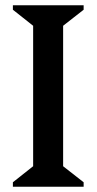

<svg xmlns="http://www.w3.org/2000/svg" viewBox="-20 -710 367 730"><path d="M29 0V-17L106 -78V-612L29 -673V-690H298V-673L220 -612V-78L298 -17V0Z"/></svg>

Font: Platypi
Style: Regular
Weight: 400
Designer: David Sargent
Foundry: Bolt Cutter Type
Version: Version 1.200; ttfautohint (v1.8.4.7-5d5b)